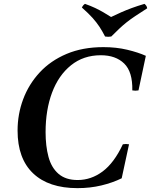

<svg xmlns="http://www.w3.org/2000/svg" viewBox="-20 -959 782 994"><path d="M381 15Q232 15 151.5 -61.5Q71 -138 71 -283Q71 -368 100 -445.5Q129 -523 185.5 -584Q242 -645 325 -680Q408 -715 515 -715Q582 -715 638.5 -701.5Q695 -688 735 -670L697 -491Q681 -488 665 -491Q667 -587 623 -630Q579 -673 502 -673Q412 -673 347.5 -621Q283 -569 249.5 -479.5Q216 -390 216 -275Q216 -203 231 -147Q246 -91 283 -59Q320 -27 382 -27Q452 -27 511.5 -71.5Q571 -116 616 -212Q632 -215 648 -212L610 -36Q563 -13 505 1Q447 15 381 15ZM728 -939Q733 -935 737 -929.5Q741 -924 742 -916Q706 -893 680.5 -876Q655 -859 635.5 -843.5Q616 -828 597.5 -810.5Q579 -793 556 -770Q540 -767 524 -770Q509 -799 494.5 -821Q480 -843 459.5 -866Q439 -889 404 -920Q410 -933 420 -939Q451 -928 473 -917.5Q495 -907 514 -896Q533 -885 555 -871Q584 -885 609 -896Q634 -907 662.5 -917.5Q691 -928 728 -939Z"/></svg>

Font: Poltawski Nowy Medium
Style: Italic
Weight: 500
Italic angle: -12°
Version: Version 1.001;gftools[0.9.25]